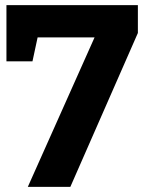

<svg xmlns="http://www.w3.org/2000/svg" viewBox="-20 -725 571 745"><path d="M5 -705H515V-597L253 0H88L347 -580H126L106 -487H5Z"/></svg>

Font: BitterBold
Style: Bold
Weight: 700
Designer: Sol Matas
Foundry: Sol Matas
Version: Version 001.001